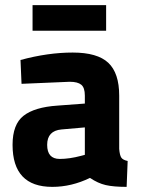

<svg xmlns="http://www.w3.org/2000/svg" viewBox="-20 -717 551 749"><path d="M445 -344V-136Q447 -112 453 -102.5Q459 -93 478 -89L474 12Q423 12 392.5 5Q362 -2 331 -23Q259 12 184 12Q29 12 29 -152Q29 -232 72 -265.5Q115 -299 204 -305L311 -313V-344Q311 -375 297 -386.5Q283 -398 252 -398L64 -390L60 -483Q167 -512 263.5 -512Q360 -512 402.5 -472Q445 -432 445 -344ZM220 -212Q164 -207 164 -152Q164 -97 213 -97Q251 -97 296 -109L311 -113V-220ZM107 -597V-697H394V-597Z"/></svg>

Font: Titillium Web[RUS by Daymarius]
Style: Bold
Weight: 700
Designer: Cyrillization by Daymarius
Foundry: Cyrillization by Daymarius
Version: Version 1.002 September 11, 2018